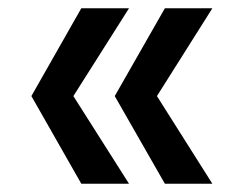

<svg xmlns="http://www.w3.org/2000/svg" viewBox="-20 -490 584 460"><path d="M55.2 -259.8 174.8 -470.2H289.1L155.8 -259.8L289.1 -49.8H174.8ZM254.9 -259.8 375 -470.2H488.8L356 -259.8L488.8 -49.8H375Z"/></svg>

Font: TASA Orbiter Text SemiBold
Style: Regular
Weight: 600
Designer: Weizhong Zhang
Version: Version 1.000;Glyphs 3.1.2 (3151)